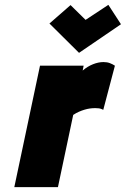

<svg xmlns="http://www.w3.org/2000/svg" viewBox="-20 -772 519 792"><path d="M479 -672 427 -752 333 -690 271 -751 184 -675 306 -554ZM406 -319 454 -501Q445 -507 433.5 -511.5Q422 -516 407 -516Q386 -516 363.5 -507Q341 -498 321 -481L325 -501H145L39 0H219L282 -298Q294 -306 305.5 -311Q317 -316 328.5 -319.5Q340 -323 351 -324.5Q362 -326 373 -326Q390 -326 398 -322.5Q406 -319 406 -319Z"/></svg>

Font: Advent Pro Black
Style: Italic
Weight: 900
Italic angle: -12°
Version: Version 3.000